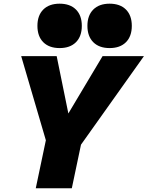

<svg xmlns="http://www.w3.org/2000/svg" viewBox="-20 -1002 786 1022"><path d="M170.4 0 224.1 -255.4 92.8 -703.1H281.7L360.4 -316.9L301.3 -326.7L525.9 -703.1H746.1L411.1 -231.9L362.3 0ZM297.4 -746.1Q241.7 -746.1 210.4 -777.3Q179.2 -808.6 179.2 -864.3Q179.2 -919.9 210.4 -951.2Q241.7 -982.4 297.4 -982.4Q353 -982.4 384.3 -951.2Q415.5 -919.9 415.5 -864.3Q415.5 -808.6 384.3 -777.3Q353 -746.1 297.4 -746.1ZM563.5 -746.1Q507.8 -746.1 476.6 -777.3Q445.3 -808.6 445.3 -864.3Q445.3 -919.9 476.6 -951.2Q507.8 -982.4 563.5 -982.4Q619.1 -982.4 650.4 -951.2Q681.6 -919.9 681.6 -864.3Q681.6 -808.6 650.4 -777.3Q619.1 -746.1 563.5 -746.1Z"/></svg>

Font: Schibsted Grotesk Black
Style: Italic
Weight: 900
Italic angle: -12°
Designer: Bakken & Baeck AS, Henrik Kongsvoll
Foundry: Schibsted ASA
Version: Version 1.100;gftools[0.9.25]